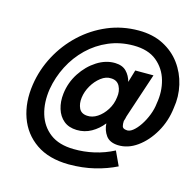

<svg xmlns="http://www.w3.org/2000/svg" viewBox="-107 -828 979 957"><g transform="rotate(15 383.0 -349.5)"><path d="M305 -320Q309 -352 326.5 -382.5Q344 -413 370 -433Q396 -453 423 -451Q454 -450 467 -425Q480 -400 475 -368Q471 -332 452 -302Q433 -272 407 -255Q381 -238 354 -240Q323 -242 312 -265.5Q301 -289 305 -320ZM53 -320Q39 -227 66 -150.5Q93 -74 159 -28.5Q225 17 328 18Q400 18 461 3Q522 -12 572 -37L538 -110Q490 -85 437.5 -73Q385 -61 332 -62Q256 -63 210 -98Q164 -133 146.5 -191Q129 -249 140 -320Q151 -384 180.5 -441.5Q210 -499 256 -543.5Q302 -588 361 -613Q420 -638 488 -638Q564 -638 608.5 -601.5Q653 -565 669 -508.5Q685 -452 674 -390Q671 -360 659 -329Q647 -298 630 -272.5Q613 -247 594.5 -232.5Q576 -218 559 -222Q543 -224 540 -235.5Q537 -247 538 -262Q540 -268 542 -275Q544 -282 545 -288L622 -520H528L509 -456Q501 -487 480.5 -508Q460 -529 422 -530Q374 -531 328.5 -502Q283 -473 251 -424Q219 -375 212 -316Q207 -274 218 -238Q229 -202 255 -180.5Q281 -159 322 -158Q363 -157 397.5 -176.5Q432 -196 457 -228Q459 -193 478 -166.5Q497 -140 540 -138Q592 -136 639.5 -170Q687 -204 720.5 -262Q754 -320 762 -390Q772 -450 758.5 -508.5Q745 -567 710.5 -614Q676 -661 621.5 -689Q567 -717 494 -717Q409 -717 334.5 -685.5Q260 -654 201 -599Q142 -544 103.5 -472Q65 -400 53 -320Z"/></g></svg>

Font: Jost* 500 Medium Italic
Style: Italic
Weight: 500
Italic angle: -10°
Version: Version 3.200; ttfautohint (v0.97) -l 8 -r 50 -G 200 -x 14 -